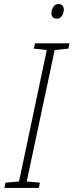

<svg xmlns="http://www.w3.org/2000/svg" viewBox="-20 -928 363 948"><path d="M2 0 7 -26 74 -32 211 -681 147 -688 153 -714H323L318 -688L250 -681L112 -32L177 -26L172 0ZM261 -836Q234 -836 234 -863Q234 -879 243 -893.5Q252 -908 269 -908Q283 -908 289 -900Q295 -892 295 -881Q295 -864 286 -850Q277 -836 261 -836Z"/></svg>

Font: Noto Sans Disp ExtLt
Style: Italic
Weight: 200
Italic angle: -12°
Designer: Monotype Design Team
Foundry: Monotype Imaging Inc.
Version: Version 2.000;GOOG;noto-source:20170915:90ef993387c0